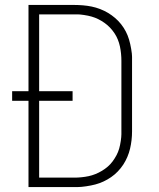

<svg xmlns="http://www.w3.org/2000/svg" viewBox="-20 -755 640 775"><path d="M95 0V-348H29V-387H95V-735H280Q297 -735 315 -733.5Q333 -732 350 -728.5Q367 -725 384 -718.5Q401 -712 416 -703Q431 -694 444.5 -682.5Q458 -671 469 -657Q480 -643 488 -627.5Q496 -612 501 -595Q506 -578 509.5 -557.5Q513 -537 513 -526V-225Q513 -207 511 -189.5Q509 -172 505 -155Q501 -138 494 -121.5Q487 -105 477.5 -90.5Q468 -76 455.5 -63Q443 -50 428.5 -40Q414 -30 398 -22.5Q382 -15 365 -10.5Q348 -6 327.5 -3Q307 0 295 0ZM138 -38H280Q294 -38 309 -39.5Q324 -41 338 -44Q352 -47 365.5 -52.5Q379 -58 391.5 -65.5Q404 -73 415 -82.5Q426 -92 434.5 -103.5Q443 -115 450 -128Q457 -141 461 -155Q465 -169 467.5 -186Q470 -203 470 -213V-510Q470 -524 468.5 -539Q467 -554 464 -568Q461 -582 455.5 -595.5Q450 -609 442 -621Q434 -633 424 -643.5Q414 -654 402 -662.5Q390 -671 377 -677.5Q364 -684 350 -688Q336 -692 319 -694.5Q302 -697 293 -697H138V-387H273V-348H138Z"/></svg>

Font: Iosevka Aile Extralight
Style: Regular
Weight: 200
Designer: Belleve Invis
Foundry: Belleve Invis
Version: Version 31.1.0; ttfautohint (v1.8.4)